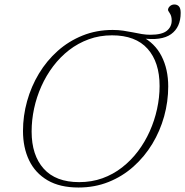

<svg xmlns="http://www.w3.org/2000/svg" viewBox="-20 -826 826 856"><path d="M121 -239.5Q121 -134 174.8 -74Q228.5 -14 333 -14Q388.5 -14 436.5 -31.2Q484.5 -48.5 524.2 -79.5Q564 -110.5 595 -151.5Q626 -192.5 647.5 -240.5Q669 -288.5 680.2 -340Q691.5 -391.5 691.5 -442.5Q691.5 -548.5 638 -608.5Q584.5 -668.5 479.5 -668.5Q424 -668.5 376 -651Q328 -633.5 288.2 -602.8Q248.5 -572 217.2 -530.8Q186 -489.5 164.5 -441.5Q143 -393.5 132 -342.2Q121 -291 121 -239.5ZM730 -440.5Q730 -373 711.8 -307.2Q693.5 -241.5 659 -184.5Q624.5 -127.5 575.2 -83.5Q526 -39.5 464.2 -14.8Q402.5 10 330 10Q247 10 192 -22.2Q137 -54.5 109.8 -111.2Q82.5 -168 82.5 -242Q82.5 -309.5 100.8 -375Q119 -440.5 153.5 -497.8Q188 -555 237 -598.8Q286 -642.5 348 -667.5Q410 -692.5 482.5 -692.5Q507.5 -692.5 529.5 -689.2Q551.5 -686 572.2 -681.8Q593 -677.5 612.2 -674.2Q631.5 -671 650 -671Q702 -671 723.8 -688.8Q745.5 -706.5 745.5 -734.5Q745.5 -754 737.2 -766.5Q729 -779 729 -781Q729 -790.5 737.2 -798.2Q745.5 -806 757.5 -806Q770 -806 777.8 -797.5Q785.5 -789 785.5 -768.5Q785.5 -704.5 742.8 -673.8Q700 -643 611 -655.5V-664Q670.5 -634 700.2 -575.8Q730 -517.5 730 -440.5Z"/></svg>

Font: Newsreader ExtraLight
Style: Italic
Weight: 250
Italic angle: -17°
Designer: Hugues Gentile
Foundry: Production Type
Version: Version 1.003